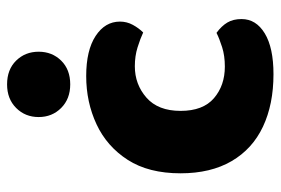

<svg xmlns="http://www.w3.org/2000/svg" viewBox="-142 -616 774 529"><g transform="rotate(-90 244.5 -352.0)"><path d="M326 -367Q276 -367 239.5 -335Q203 -303 203 -241Q203 -179 238 -149Q273 -119 325 -119Q355 -119 378.5 -126.5Q402 -134 418 -142Q437 -128 446.5 -112Q456 -96 456 -73Q456 -33 416.5 -9Q377 15 304 15Q221 15 159.5 -14Q98 -43 64.5 -100.5Q31 -158 31 -241Q31 -329 68 -386.5Q105 -444 166 -472.5Q227 -501 299 -501Q370 -501 409.5 -475Q449 -449 449 -408Q449 -389 440 -372.5Q431 -356 419 -344Q402 -352 378 -359.5Q354 -367 326 -367ZM366 -632Q366 -595 341.5 -570Q317 -545 276 -545Q236 -545 211 -570Q186 -595 186 -632Q186 -669 211 -694Q236 -719 276 -719Q317 -719 341.5 -694Q366 -669 366 -632Z"/></g></svg>

Font: Baloo Bhaijaan 2 ExtraBold
Style: Regular
Weight: 800
Designer: Sanskriti Dholi, Noopur Datye and Ek Type
Foundry: Ek Type
Version: Version 1.701